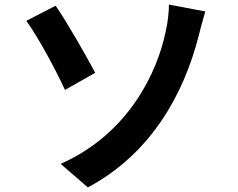

<svg xmlns="http://www.w3.org/2000/svg" viewBox="-20 -775 1040 839"><path d="M245 -59 364 44C646 -107 784 -371 847 -614C852 -634 866 -688 877 -725L718 -755C719 -731 714 -678 703 -633C668 -465 546 -192 245 -59ZM95 -684C149 -609 223 -471 264 -382L396 -457C359 -527 272 -680 223 -750L95 -684Z"/></svg>

Font: Noto Sans Japanese Bold
Style: Bold
Weight: 700
Designer: Ryoko NISHIZUKA (kana & ideographs); Paul D. Hunt (Latin, Greek & Cyrillic); Wenlong ZHANG (bopomofo); Sandoll Communica
Foundry: Adobe Systems Incorporated
Version: Version 1.000;PS 1;hotconv 1.0.78;makeotf.lib2.5.61930